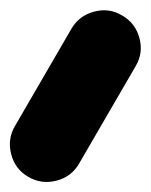

<svg xmlns="http://www.w3.org/2000/svg" viewBox="-34 -187 301 382"><path d="M22.5 165Q-3.9 149.9 -11.7 119.9Q-19.5 89.8 -4.4 64L107.9 -129.4Q123 -155.8 153.1 -163.8Q183.1 -171.9 209 -156.2Q235.4 -141.1 243.4 -111.3Q251.5 -81.5 235.8 -55.2L123.5 138.2Q108.4 164.6 78.6 172.4Q48.8 180.2 22.5 165Z"/></svg>

Font: Mikhak-DS2-FD ExtraBold
Style: Regular
Weight: 800
Designer: Amin Abedi
Version: Version 3.2